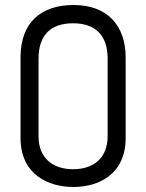

<svg xmlns="http://www.w3.org/2000/svg" viewBox="-20 -736 583 767"><path d="M482 -506C482 -635 408 -716 274 -716C146 -716 62 -648 62 -507V-185C62 -38 174 11 273 11C372 11 482 -38 482 -185ZM410 -193C410 -101 350 -60 272 -60C193 -60 134 -103 134 -191V-502C134 -597 184 -643 272 -643C361 -643 410 -595 410 -502Z"/></svg>

Font: Advent Pro
Style: Medium
Weight: 500
Designer: Andreas Kalpakidis
Foundry: Andreas Kalpakidis
Version: Version 2.002 2008